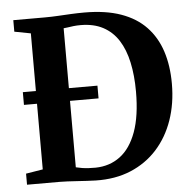

<svg xmlns="http://www.w3.org/2000/svg" viewBox="-53 -803 857 864"><g transform="rotate(-5 375.0 -371.0)"><path d="M344.5 8Q325.5 7.5 303.8 6.2Q282 5 259.8 3.5Q237.5 2 217.2 1Q197 0 181.5 0H35V-50L111.5 -62.5V-677L38 -691V-743H179.5Q211 -743 240.5 -744.8Q270 -746.5 299.5 -748Q329 -749.5 359.5 -749.5Q455.5 -749.5 524.5 -725Q593.5 -700.5 637.5 -654.2Q681.5 -608 702.8 -542.8Q724 -477.5 724 -396.5Q724 -307 698 -232.2Q672 -157.5 622.8 -103Q573.5 -48.5 503.5 -19.2Q433.5 10 344.5 8ZM349 -49.5Q413 -50.5 460.2 -85.8Q507.5 -121 533.8 -193Q560 -265 560 -374.5Q560 -448 547.2 -507Q534.5 -566 507.8 -607.8Q481 -649.5 438.8 -672Q396.5 -694.5 337.5 -694.5Q320 -694.5 305.2 -692.8Q290.5 -691 279.2 -689.2Q268 -687.5 260.5 -687V-59Q274.5 -55.5 289 -53.2Q303.5 -51 318.5 -50.2Q333.5 -49.5 349 -49.5ZM52.5 -359V-416.5H389.5V-359Z"/></g></svg>

Font: Merriweather 48pt
Style: Bold
Weight: 700
Version: Version 2.100